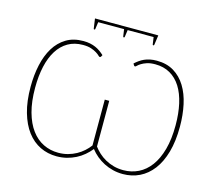

<svg xmlns="http://www.w3.org/2000/svg" viewBox="-119 -1009 1311 1165"><g transform="rotate(15 537.0 -426.0)"><path d="M68 0ZM634.5 -657Q647 -668.5 660.8 -678.2Q674.5 -688 690.2 -695Q706 -702 725 -706Q744 -710 767.5 -710Q830 -710 875 -682.8Q920 -655.5 949.2 -608Q978.5 -560.5 992.2 -496.5Q1006 -432.5 1006 -359Q1006 -268 986.5 -199.2Q967 -130.5 932 -84.5Q897 -38.5 849.2 -15.2Q801.5 8 745 8Q712 8 682 0.5Q652 -7 625.5 -20.5Q599 -34 576.8 -52.5Q554.5 -71 537 -93.5Q519.5 -71.5 497.2 -52.8Q475 -34 448.5 -20.5Q422 -7 392 0.5Q362 8 329 8Q272.5 8 224.8 -15.2Q177 -38.5 142.2 -84.5Q107.5 -130.5 87.8 -199.2Q68 -268 68 -359Q68 -432.5 82 -496.5Q96 -560.5 125 -608Q154 -655.5 199 -682.8Q244 -710 306.5 -710Q330 -710 349 -706Q368 -702 384 -695Q400 -688 413.5 -678.2Q427 -668.5 439.5 -657L433.5 -646Q430.5 -642 426.5 -642Q422.5 -642 415.8 -649Q409 -656 395.8 -664.2Q382.5 -672.5 362 -679.5Q341.5 -686.5 310 -686.5Q256.5 -686.5 216.5 -663.2Q176.5 -640 149.8 -597.5Q123 -555 109.5 -494.8Q96 -434.5 96 -360.5Q96 -273.5 114 -208.5Q132 -143.5 163.8 -100.8Q195.5 -58 238.8 -36.8Q282 -15.5 333 -15.5Q365 -15.5 393.2 -23.2Q421.5 -31 445.5 -44.2Q469.5 -57.5 489 -75Q508.5 -92.5 523 -112V-400H551V-113Q565 -93.5 584.5 -75.8Q604 -58 628.2 -44.5Q652.5 -31 680.8 -23.2Q709 -15.5 741.5 -15.5Q792.5 -15.5 835.8 -36.8Q879 -58 910.8 -100.8Q942.5 -143.5 960.5 -208.5Q978.5 -273.5 978.5 -360.5Q978.5 -434.5 965 -494.8Q951.5 -555 924.8 -597.5Q898 -640 857.8 -663.2Q817.5 -686.5 764.5 -686.5Q733 -686.5 712.2 -679.5Q691.5 -672.5 678.2 -664.2Q665 -656 658.2 -649Q651.5 -642 648 -642Q644 -642 641 -646ZM735.5 -860.5Q735.5 -858 735.5 -856.5Q735.5 -855 734.5 -851L727 -798.5Q726 -794.5 722 -794.5Q718 -794.5 717.5 -798.5L711 -843.5H548L541.5 -798.5Q540.5 -794.5 536.8 -794.5Q533 -794.5 532 -798.5L525.5 -843.5H363L356.5 -798.5Q355.5 -794.5 351.5 -794.5Q347.5 -794.5 347 -798.5L339.5 -851Q338.5 -855 338.5 -856.5Q338.5 -858 338.5 -860.5Z"/></g></svg>

Font: Lato Thin
Style: Regular
Weight: 200
Designer: Lukasz Dziedzic
Foundry: tyPoland Lukasz Dziedzic
Version: Version 2.007; 2014-02-27